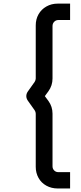

<svg xmlns="http://www.w3.org/2000/svg" viewBox="-20 -833 447 1062"><path d="M367.7 209.5H299.3Q264.6 209.5 236.6 194.1Q208.5 178.7 193.1 151.1Q177.7 123.5 177.7 89.8V-204.1Q177.7 -213.9 171.9 -222.7L133.8 -276.4Q125.5 -288.6 125.5 -301.3Q125.5 -314.9 133.8 -326.7L171.9 -380.4Q177.7 -390.1 177.7 -398.9V-692.4Q177.7 -726.6 193.1 -753.9Q208.5 -781.2 236.6 -797.1Q264.6 -813 299.3 -813H367.7V-722.2H302.2Q289.1 -722.2 279.8 -712.6Q270.5 -703.1 270.5 -689V-398.9Q270.5 -359.9 248 -328.6L228 -301.3L248 -274.4Q270.5 -243.2 270.5 -204.1V86.9Q270.5 100.6 279.8 109.9Q289.1 119.1 302.2 119.1H367.7Z"/></svg>

Font: Potro Sans Bangla
Style: Bold
Weight: 700
Designer: Jayed Ahsan Saad
Foundry: Codepotro
Version: Potro Sans Bangla;Version 0.996;CodepotroFonts;